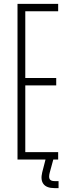

<svg xmlns="http://www.w3.org/2000/svg" viewBox="-20 -820 354 987"><path d="M70 0V-800H279V-762H110V-419H269V-381H110V-38H279V0ZM281 147H260Q219.5 147 203.5 126Q187.5 105 197 66L214 0H254L236 66Q229.5 90 235.2 100.5Q241 111 261 111H281Z"/></svg>

Font: Big Shoulders Text SC Thin
Style: Regular
Weight: 100
Designer: Patric King
Foundry: XO Type Co
Version: Version 2.002